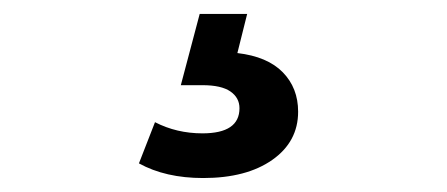

<svg xmlns="http://www.w3.org/2000/svg" viewBox="-20 -27 640 275"><path d="M179 207 202 148Q233 164 270 164Q323 164 323 128Q323 113 310 104Q297 95 270 95H239L266 -7H334L320 49Q363 54 385 76.5Q407 99 407 133Q407 176 370 202Q333 228 271 228Q217 228 179 207Z"/></svg>

Font: Montserrat Alternates SemiBold
Style: Regular
Weight: 600
Designer: Julieta Ulanovsky
Foundry: Julieta Ulanovsky
Version: Version 7.200